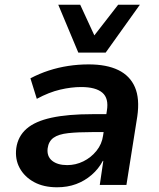

<svg xmlns="http://www.w3.org/2000/svg" viewBox="-20 -784 674 814"><path d="M222 10Q165 10 124.5 -12Q84 -34 63.5 -71.5Q43 -109 49 -156Q56 -206 92.5 -238Q129 -270 198.5 -285Q268 -300 371 -300H449L438 -224H371Q310 -224 269 -219.5Q228 -215 207 -200Q186 -185 182 -155Q178 -121 201 -102.5Q224 -84 265 -84Q301 -84 333.5 -100Q366 -116 389 -144.5Q412 -173 417 -209L433 -314Q442 -367 414 -391Q386 -415 324 -415Q282 -415 235 -404Q188 -393 136 -365L109 -452Q147 -472 187 -485Q227 -498 269.5 -504.5Q312 -511 356 -511Q432 -511 481.5 -487Q531 -463 552 -414.5Q573 -366 562 -290L516 0H403L418 -102H416Q398 -68 368.5 -42.5Q339 -17 302.5 -3.5Q266 10 222 10ZM312 -561 227 -764H320L380 -634L481 -764H573L428 -561Z"/></svg>

Font: Nunito Sans 7pt
Style: Bold Italic
Weight: 700
Italic angle: -9°
Version: Version 3.101;gftools[0.9.27]